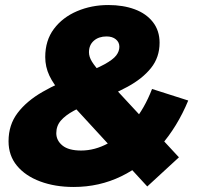

<svg xmlns="http://www.w3.org/2000/svg" viewBox="-20 -730 792 764"><path d="M273 14Q199 14 140 -8Q81 -30 47.5 -70.5Q14 -111 14 -168Q14 -233 50 -280.5Q86 -328 149.5 -364.5Q213 -401 294 -430Q361 -455 395.5 -474Q430 -493 442.5 -509.5Q455 -526 455 -544Q455 -562 441 -573.5Q427 -585 404 -585Q373 -585 353.5 -568Q334 -551 334 -522Q334 -504 346 -484.5Q358 -465 388 -432L692 -104L566 12L225 -359Q193 -394 176.5 -429Q160 -464 160 -503Q160 -569 194.5 -615Q229 -661 286.5 -685.5Q344 -710 411 -710Q470 -710 516 -693Q562 -676 588.5 -642Q615 -608 615 -560Q615 -502 581 -459.5Q547 -417 488 -385Q429 -353 352 -325Q308 -308 274 -289.5Q240 -271 222 -250Q204 -229 204 -200Q204 -171 228.5 -151Q253 -131 303 -131Q357 -131 410 -159.5Q463 -188 509 -243Q555 -298 585 -376L729 -330Q686 -226 618 -148.5Q550 -71 462.5 -28.5Q375 14 273 14Z"/></svg>

Font: Montserrat Thin ExtraBold
Style: Italic
Weight: 800
Italic angle: -11.3°
Version: Version 9.000